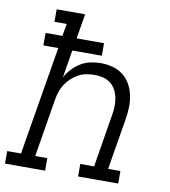

<svg xmlns="http://www.w3.org/2000/svg" viewBox="-95 -806 778 877"><g transform="rotate(10 293.5 -367.5)"><path d="M-13 0V-58H51L135 -562H66V-620H144L154 -677H97V-735H229L210 -620H337V-562H200L179 -434Q191 -456 208.5 -474.5Q226 -493 247 -505.5Q268 -518 292 -523Q316 -528 339 -528Q367 -528 394.5 -520.5Q422 -513 443 -496.5Q464 -480 477 -456Q490 -432 495.5 -405Q501 -378 500 -349.5Q499 -321 494 -292L455 -58H512V0H326V-58H390L430 -302Q434 -322 434.5 -342.5Q435 -363 431.5 -382Q428 -401 419 -418.5Q410 -436 395 -448Q380 -460 361 -465Q342 -470 321 -470Q321 -470 321 -470Q321 -470 321 -470Q302 -470 282.5 -466.5Q263 -463 245.5 -453.5Q228 -444 213 -430Q198 -416 187 -399Q176 -382 170 -363Q164 -344 161 -325L117 -58H173V0Z"/></g></svg>

Font: Iosevka Etoile Light Oblique
Style: Regular
Weight: 300
Italic angle: -9°
Designer: Belleve Invis
Foundry: Belleve Invis
Version: Version 15.5.2; ttfautohint (v1.8.4)